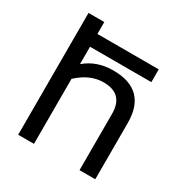

<svg xmlns="http://www.w3.org/2000/svg" viewBox="-162 -826 913 953"><g transform="rotate(30 294.0 -349.0)"><path d="M163.6 -556.6V-457Q229 -512.7 323.2 -512.7Q515.1 -512.7 515.1 -321.8V0H424.8V-323.2Q424.8 -437.5 311 -437.5Q233.4 -437.5 163.6 -372.6V0H73.2V-698.2H163.6V-629.9H515.1V-556.6Z"/></g></svg>

Font: Voltera
Style: Regular
Weight: 400
Designer: Bernd Montag
Version: Version 1.301